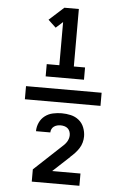

<svg xmlns="http://www.w3.org/2000/svg" viewBox="-65 -894 730 1108"><g transform="rotate(5 300.0 -340.0)"><path d="M189 -444V-515H262V-765L222 -729L177 -771L262 -848H346V-515H411V-444ZM81 -302V-378H519V-302ZM162 168V97L314 -45Q322 -52 330 -60Q338 -68 344 -77Q350 -86 353.5 -96.5Q357 -107 357 -118Q357 -129 353 -139.5Q349 -150 341 -157Q333 -164 322 -167Q311 -170 300 -170Q290 -170 280 -167.5Q270 -165 261.5 -159Q253 -153 248.5 -143.5Q244 -134 244 -124H161Q161 -150 172 -174Q183 -198 203.5 -213.5Q224 -229 249.5 -234.5Q275 -240 300 -240Q327 -240 353 -234Q379 -228 399.5 -211.5Q420 -195 430 -169.5Q440 -144 440 -118Q440 -100 435 -82Q430 -64 420 -48.5Q410 -33 397.5 -19.5Q385 -6 371 6V7L274 97H438V168Z"/></g></svg>

Font: Iosevka SS04 Extended
Style: Bold
Weight: 700
Width: 7
Monospace: yes
Designer: Belleve Invis
Foundry: Belleve Invis
Version: Version 19.0.0; ttfautohint (v1.8.4)